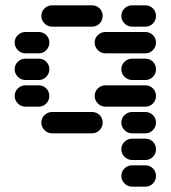

<svg xmlns="http://www.w3.org/2000/svg" viewBox="-20 -510 640 720"><path d="M435 150Q435 166 447 178Q459 190 475 190H525Q542 190 553.5 178Q565 166 565 150Q565 133 553.5 121.5Q542 110 525 110H475Q459 110 447 121.5Q435 133 435 150ZM435 50Q435 66 447 78Q459 90 475 90H525Q542 90 553.5 78Q565 66 565 50Q565 33 553.5 21.5Q542 10 525 10H475Q459 10 447 21.5Q435 33 435 50ZM435 -50Q435 -34 447 -22Q459 -10 475 -10H525Q542 -10 553.5 -22Q565 -34 565 -50Q565 -67 553.5 -78.5Q542 -90 525 -90H475Q459 -90 447 -78.5Q435 -67 435 -50ZM135 -50Q135 -34 147 -22Q159 -10 175 -10H325Q342 -10 353.5 -22Q365 -34 365 -50Q365 -67 353.5 -78.5Q342 -90 325 -90H175Q159 -90 147 -78.5Q135 -67 135 -50ZM335 -150Q335 -134 347 -122Q359 -110 375 -110H525Q542 -110 553.5 -122Q565 -134 565 -150Q565 -167 553.5 -178.5Q542 -190 525 -190H375Q359 -190 347 -178.5Q335 -167 335 -150ZM35 -150Q35 -134 47 -122Q59 -110 75 -110H125Q142 -110 153.5 -122Q165 -134 165 -150Q165 -167 153.5 -178.5Q142 -190 125 -190H75Q59 -190 47 -178.5Q35 -167 35 -150ZM435 -250Q435 -234 447 -222Q459 -210 475 -210H525Q542 -210 553.5 -222Q565 -234 565 -250Q565 -267 553.5 -278.5Q542 -290 525 -290H475Q459 -290 447 -278.5Q435 -267 435 -250ZM35 -250Q35 -234 47 -222Q59 -210 75 -210H125Q142 -210 153.5 -222Q165 -234 165 -250Q165 -267 153.5 -278.5Q142 -290 125 -290H75Q59 -290 47 -278.5Q35 -267 35 -250ZM335 -350Q335 -334 347 -322Q359 -310 375 -310H525Q542 -310 553.5 -322Q565 -334 565 -350Q565 -367 553.5 -378.5Q542 -390 525 -390H375Q359 -390 347 -378.5Q335 -367 335 -350ZM35 -350Q35 -334 47 -322Q59 -310 75 -310H125Q142 -310 153.5 -322Q165 -334 165 -350Q165 -367 153.5 -378.5Q142 -390 125 -390H75Q59 -390 47 -378.5Q35 -367 35 -350ZM435 -450Q435 -434 447 -422Q459 -410 475 -410H525Q542 -410 553.5 -422Q565 -434 565 -450Q565 -467 553.5 -478.5Q542 -490 525 -490H475Q459 -490 447 -478.5Q435 -467 435 -450ZM135 -450Q135 -434 147 -422Q159 -410 175 -410H325Q342 -410 353.5 -422Q365 -434 365 -450Q365 -467 353.5 -478.5Q342 -490 325 -490H175Q159 -490 147 -478.5Q135 -467 135 -450Z"/></svg>

Font: Matrix Sans Raster
Style: Regular
Weight: 400
Designer: Brad Neil
Version: Version 1.100